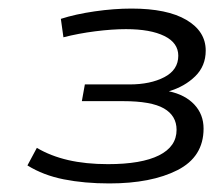

<svg xmlns="http://www.w3.org/2000/svg" viewBox="-20 -792 503 448"><path d="M44 -406 66 -447Q98 -428 139 -418.5Q180 -409 232 -409Q310 -409 351 -429.5Q392 -450 392 -489Q392 -522 362.5 -539Q333 -556 267 -556H171L178 -595H282Q331 -595 363.5 -612Q396 -629 396 -662Q396 -692 363.5 -708Q331 -724 274 -724Q242 -724 202.5 -719Q163 -714 128 -705L122 -748Q156 -759 201 -765.5Q246 -772 287 -772Q370 -772 415 -745.5Q460 -719 460 -674Q460 -638 435.5 -614Q411 -590 374 -579Q412 -571 433.5 -548Q455 -525 455 -492Q455 -426 394 -395Q333 -364 235 -364Q177 -364 129 -373.5Q81 -383 44 -406Z"/></svg>

Font: Georama Extended
Style: Italic
Weight: 400
Width: 7
Italic angle: -9°
Designer: Jean-Baptiste Levee
Foundry: Production Type
Version: Version 1.000